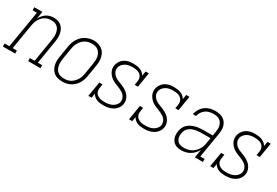

<svg xmlns="http://www.w3.org/2000/svg" viewBox="5 -1290 2957 2047"><g transform="rotate(30 1483.0 -266.5)"><path d="M-34 0V-37H24L100 -493H47V-530H146L131 -440Q143 -462 159 -481Q175 -500 195.5 -513.5Q216 -527 239.5 -532.5Q263 -538 285 -538Q312 -538 336.5 -530.5Q361 -523 379.5 -506.5Q398 -490 409 -467.5Q420 -445 424 -419.5Q428 -394 427 -367.5Q426 -341 421 -315L375 -37H428V0H277V-37H335L382 -321Q386 -342 387 -363.5Q388 -385 385 -405Q382 -425 374 -443.5Q366 -462 351.5 -475.5Q337 -489 317 -495Q297 -501 276 -501Q256 -501 236 -496.5Q216 -492 198 -481.5Q180 -471 165.5 -455Q151 -439 140.5 -420.5Q130 -402 124.5 -382.5Q119 -363 115 -343L65 -37H117V0Z M698 8Q671 8 644.5 1.5Q618 -5 597.5 -20.5Q577 -36 564 -58.5Q551 -81 545 -107Q539 -133 540 -160.5Q541 -188 546 -215L567 -345Q571 -370 579 -395Q587 -420 601 -442.5Q615 -465 634.5 -484.5Q654 -504 677.5 -516Q701 -528 726 -534.5Q751 -541 777 -541Q804 -541 830 -533Q856 -525 877 -510Q898 -495 911 -472Q924 -449 930 -423.5Q936 -398 935 -370Q934 -342 929 -315L908 -185Q904 -160 896 -135Q888 -110 874.5 -87.5Q861 -65 841 -46Q821 -27 797.5 -14.5Q774 -2 748.5 3Q723 8 698 8ZM699 -29Q720 -29 741 -33Q762 -37 781 -48Q800 -59 815.5 -75.5Q831 -92 842 -110.5Q853 -129 859 -149.5Q865 -170 869 -191L890 -321Q894 -342 895 -364Q896 -386 892 -407Q888 -428 878.5 -446.5Q869 -465 853 -478Q837 -491 816.5 -496Q796 -501 774 -501Q753 -501 732.5 -496.5Q712 -492 693 -481Q674 -470 659 -454Q644 -438 633 -419Q622 -400 616 -380Q610 -360 607 -339L585 -209Q582 -188 581 -166Q580 -144 583.5 -123.5Q587 -103 596 -84.5Q605 -66 620.5 -53Q636 -40 657 -34.5Q678 -29 699 -29Z M1202 8Q1202 8 1202 8Q1202 8 1202 8Q1182 8 1161.5 5Q1141 2 1123.5 -5Q1106 -12 1091 -25Q1076 -38 1067 -55L1058 0H1018L1048 -181H1088L1081 -136Q1078 -120 1079.5 -104Q1081 -88 1089 -74.5Q1097 -61 1109.5 -52Q1122 -43 1136.5 -37.5Q1151 -32 1167 -30.5Q1183 -29 1199 -29Q1222 -29 1245 -32.5Q1268 -36 1290 -46.5Q1312 -57 1328.5 -76Q1345 -95 1349 -118Q1352 -137 1346.5 -155Q1341 -173 1330.5 -187Q1320 -201 1305.5 -211Q1291 -221 1275 -228.5Q1259 -236 1242 -242.5Q1225 -249 1208.5 -256Q1192 -263 1176.5 -271.5Q1161 -280 1147.5 -291.5Q1134 -303 1123 -317Q1112 -331 1104.5 -347Q1097 -363 1094.5 -381.5Q1092 -400 1095 -419Q1098 -437 1106.5 -454.5Q1115 -472 1127.5 -486.5Q1140 -501 1156.5 -511.5Q1173 -522 1191 -528Q1209 -534 1227.5 -536Q1246 -538 1264 -538Q1285 -538 1306.5 -535Q1328 -532 1347 -524.5Q1366 -517 1382 -504Q1398 -491 1407 -473L1417 -530H1457L1427 -349H1387L1394 -394Q1397 -410 1395.5 -426Q1394 -442 1386 -455.5Q1378 -469 1366 -478Q1354 -487 1339.5 -492Q1325 -497 1309 -499Q1293 -501 1277 -501Q1255 -501 1232.5 -497.5Q1210 -494 1189.5 -483Q1169 -472 1153.5 -453Q1138 -434 1135 -412Q1131 -393 1136.5 -375.5Q1142 -358 1152.5 -344Q1163 -330 1177.5 -319.5Q1192 -309 1208 -301.5Q1224 -294 1241 -288Q1258 -282 1274.5 -275Q1291 -268 1306.5 -259Q1322 -250 1335.5 -239Q1349 -228 1360 -214Q1371 -200 1378.5 -184Q1386 -168 1388.5 -149.5Q1391 -131 1388 -112Q1383 -83 1364 -57.5Q1345 -32 1317.5 -17Q1290 -2 1261 3Q1232 8 1202 8Z M1702 8Q1702 8 1702 8Q1702 8 1702 8Q1682 8 1661.5 5Q1641 2 1623.5 -5Q1606 -12 1591 -25Q1576 -38 1567 -55L1558 0H1518L1548 -181H1588L1581 -136Q1578 -120 1579.5 -104Q1581 -88 1589 -74.5Q1597 -61 1609.5 -52Q1622 -43 1636.5 -37.5Q1651 -32 1667 -30.5Q1683 -29 1699 -29Q1722 -29 1745 -32.5Q1768 -36 1790 -46.5Q1812 -57 1828.5 -76Q1845 -95 1849 -118Q1852 -137 1846.5 -155Q1841 -173 1830.5 -187Q1820 -201 1805.5 -211Q1791 -221 1775 -228.5Q1759 -236 1742 -242.5Q1725 -249 1708.5 -256Q1692 -263 1676.5 -271.5Q1661 -280 1647.5 -291.5Q1634 -303 1623 -317Q1612 -331 1604.5 -347Q1597 -363 1594.5 -381.5Q1592 -400 1595 -419Q1598 -437 1606.5 -454.5Q1615 -472 1627.5 -486.5Q1640 -501 1656.5 -511.5Q1673 -522 1691 -528Q1709 -534 1727.5 -536Q1746 -538 1764 -538Q1785 -538 1806.5 -535Q1828 -532 1847 -524.5Q1866 -517 1882 -504Q1898 -491 1907 -473L1917 -530H1957L1927 -349H1887L1894 -394Q1897 -410 1895.5 -426Q1894 -442 1886 -455.5Q1878 -469 1866 -478Q1854 -487 1839.5 -492Q1825 -497 1809 -499Q1793 -501 1777 -501Q1755 -501 1732.5 -497.5Q1710 -494 1689.5 -483Q1669 -472 1653.5 -453Q1638 -434 1635 -412Q1631 -393 1636.5 -375.5Q1642 -358 1652.5 -344Q1663 -330 1677.5 -319.5Q1692 -309 1708 -301.5Q1724 -294 1741 -288Q1758 -282 1774.5 -275Q1791 -268 1806.5 -259Q1822 -250 1835.5 -239Q1849 -228 1860 -214Q1871 -200 1878.5 -184Q1886 -168 1888.5 -149.5Q1891 -131 1888 -112Q1883 -83 1864 -57.5Q1845 -32 1817.5 -17Q1790 -2 1761 3Q1732 8 1702 8Z M2165 8Q2143 8 2123 4Q2103 0 2086 -10Q2069 -20 2057 -36Q2045 -52 2039 -71Q2033 -90 2032.5 -111Q2032 -132 2035 -153Q2039 -176 2049.5 -199Q2060 -222 2078.5 -239.5Q2097 -257 2119.5 -268Q2142 -279 2166 -285.5Q2190 -292 2213.5 -294.5Q2237 -297 2260 -297H2378L2387 -349Q2390 -368 2390.5 -387.5Q2391 -407 2386 -425Q2381 -443 2371 -458Q2361 -473 2346 -483Q2331 -493 2312 -497Q2293 -501 2274 -501Q2249 -501 2223.5 -495.5Q2198 -490 2176 -474.5Q2154 -459 2139.5 -436.5Q2125 -414 2120 -388H2080Q2085 -410 2094 -430.5Q2103 -451 2117 -469Q2131 -487 2149.5 -501Q2168 -515 2189 -523Q2210 -531 2231.5 -534.5Q2253 -538 2274 -538Q2299 -538 2323.5 -533Q2348 -528 2368.5 -516Q2389 -504 2403 -484.5Q2417 -465 2424 -442Q2431 -419 2430.5 -393.5Q2430 -368 2426 -343L2375 -37H2428V0H2329L2346 -102Q2333 -77 2313.5 -55.5Q2294 -34 2269.5 -19.5Q2245 -5 2218 1.5Q2191 8 2165 8ZM2173 -29Q2195 -29 2217.5 -33Q2240 -37 2261 -47.5Q2282 -58 2300 -74.5Q2318 -91 2330.5 -110.5Q2343 -130 2350.5 -152Q2358 -174 2361 -196L2372 -260H2260Q2241 -260 2222.5 -258.5Q2204 -257 2184.5 -252.5Q2165 -248 2146.5 -240Q2128 -232 2112.5 -219Q2097 -206 2088 -188Q2079 -170 2076 -151Q2072 -127 2075 -103.5Q2078 -80 2091.5 -62Q2105 -44 2127 -36.5Q2149 -29 2173 -29Z M2702 8Q2702 8 2702 8Q2702 8 2702 8Q2682 8 2661.5 5Q2641 2 2623.5 -5Q2606 -12 2591 -25Q2576 -38 2567 -55L2558 0H2518L2548 -181H2588L2581 -136Q2578 -120 2579.5 -104Q2581 -88 2589 -74.5Q2597 -61 2609.5 -52Q2622 -43 2636.5 -37.5Q2651 -32 2667 -30.5Q2683 -29 2699 -29Q2722 -29 2745 -32.5Q2768 -36 2790 -46.5Q2812 -57 2828.5 -76Q2845 -95 2849 -118Q2852 -137 2846.5 -155Q2841 -173 2830.5 -187Q2820 -201 2805.5 -211Q2791 -221 2775 -228.5Q2759 -236 2742 -242.5Q2725 -249 2708.5 -256Q2692 -263 2676.5 -271.5Q2661 -280 2647.5 -291.5Q2634 -303 2623 -317Q2612 -331 2604.5 -347Q2597 -363 2594.5 -381.5Q2592 -400 2595 -419Q2598 -437 2606.5 -454.5Q2615 -472 2627.5 -486.5Q2640 -501 2656.5 -511.5Q2673 -522 2691 -528Q2709 -534 2727.5 -536Q2746 -538 2764 -538Q2785 -538 2806.5 -535Q2828 -532 2847 -524.5Q2866 -517 2882 -504Q2898 -491 2907 -473L2917 -530H2957L2927 -349H2887L2894 -394Q2897 -410 2895.5 -426Q2894 -442 2886 -455.5Q2878 -469 2866 -478Q2854 -487 2839.5 -492Q2825 -497 2809 -499Q2793 -501 2777 -501Q2755 -501 2732.5 -497.5Q2710 -494 2689.5 -483Q2669 -472 2653.5 -453Q2638 -434 2635 -412Q2631 -393 2636.5 -375.5Q2642 -358 2652.5 -344Q2663 -330 2677.5 -319.5Q2692 -309 2708 -301.5Q2724 -294 2741 -288Q2758 -282 2774.5 -275Q2791 -268 2806.5 -259Q2822 -250 2835.5 -239Q2849 -228 2860 -214Q2871 -200 2878.5 -184Q2886 -168 2888.5 -149.5Q2891 -131 2888 -112Q2883 -83 2864 -57.5Q2845 -32 2817.5 -17Q2790 -2 2761 3Q2732 8 2702 8Z"/></g></svg>

Font: Iosevka Curly Slab XLtObl
Style: Regular
Weight: 200
Italic angle: -9°
Monospace: yes
Designer: Belleve Invis
Foundry: Belleve Invis
Version: Version 11.1.0; ttfautohint (v1.8.3)